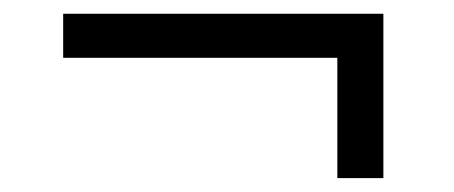

<svg xmlns="http://www.w3.org/2000/svg" viewBox="-20 -458 660 279"><path d="M470.2 -199.2V-374H71.8V-438H537.1V-199.2Z"/></svg>

Font: Archivo Light
Style: Regular
Weight: 300
Designer: Hector Gatti
Foundry: Omnibus-Type
Version: Version 2.001